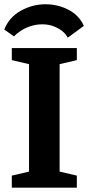

<svg xmlns="http://www.w3.org/2000/svg" viewBox="-20 -871 412 891"><path d="M191 -851.2Q248.6 -851.2 297.9 -825.6Q347.2 -800 369.2 -750.9L294.3 -696.1Q285.6 -713.5 268.1 -727.3Q250.6 -741 227.5 -749.5Q204.4 -758.1 176 -758.1Q148.1 -758.1 122.8 -749.8Q97.4 -741.6 77.7 -728.9Q58 -716.3 45.1 -702L-0.2 -733.9Q22.2 -790.9 76.4 -821.1Q130.6 -851.2 191 -851.2ZM34.8 0V-56L114.7 -74.7V-573.3L34.8 -592V-648H336.6V-592L256.7 -573.3V-74.7L336.6 -56V0Z"/></svg>

Font: Faustina Light
Style: Regular
Weight: 300
Designer: Alfonso Garcia
Foundry: http://www.omnibus-type.com
Version: Version 1.200